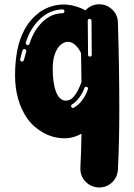

<svg xmlns="http://www.w3.org/2000/svg" viewBox="-20 -633 614 879"><path d="M434.2 225.2H428.7Q394.1 222.3 371 198Q348 173.8 348 139.6V133.2Q352 64.9 353 -20.8Q336.6 -11.4 316.8 -5.7Q297 0 274.8 0Q224.8 0 180 -24.5Q135.1 -49 105.4 -89.6Q49 -171.8 49 -287.1V-290.6Q49 -347 58.7 -400.2Q68.3 -453.5 93.1 -499Q117.8 -544.6 161.9 -577.7Q211.9 -612.4 273.8 -612.4Q280.2 -611.9 285.6 -611.9Q308.9 -609.9 330.2 -603Q351 -596.5 371.3 -585.6Q395 -611.4 430.7 -613.4H433.7Q468.8 -613.4 494.3 -588.9Q519.8 -564.4 519.8 -528.2Q526.2 -328.2 526.2 -130.7Q526.2 19.8 519.8 143.1Q517.8 178.2 493.3 201.7Q468.8 225.2 434.2 225.2ZM106.4 -426.2Q112.4 -426.2 115.3 -433.2Q134.2 -494.1 175.2 -533.2Q216.3 -572.3 266.3 -572.3Q269.8 -572.3 272.5 -575Q275.2 -577.7 275.2 -581.2Q275.2 -584.7 272.5 -587.4Q269.8 -590.1 266.3 -590.1Q207.4 -588.1 162.9 -545.8Q118.3 -503.5 98 -438.1V-435.6Q98 -433.2 99.5 -430.7Q101 -428.2 104 -427.2ZM391.6 -373.8Q395 -373.8 397.5 -376Q400 -378.2 400 -382.2L399 -538.1Q399 -541.6 396.3 -544.3Q393.6 -547 390.1 -547Q386.6 -547 384.2 -544.3Q381.7 -541.6 381.7 -538.1L383.2 -381.7Q383.2 -378.2 385.4 -376Q387.6 -373.8 391.6 -373.8ZM281.2 -172.3Q300.5 -172.3 314.4 -187.1Q328.2 -202 337.6 -221.3Q347 -240.6 352.5 -255.9Q353 -256.4 353 -256.9L351 -389.6Q342.6 -409.4 326 -425.5Q309.4 -441.6 290.6 -441.6Q274.8 -441.6 258.9 -429Q243.1 -416.3 232.4 -389.4Q221.8 -362.4 221.3 -319.8Q221.3 -252.5 236.6 -212.4Q252 -172.3 281.2 -172.3ZM80.7 -351Q83.7 -351 85.9 -353Q88.1 -355 89.6 -358.4Q94.1 -377.2 100 -397L100.5 -399.5Q100.5 -403 97.8 -405.7Q95 -408.4 91.6 -408.4H91.1Q88.6 -408.4 86.4 -406.9Q84.2 -405.4 83.2 -402.5Q81.2 -395 79.2 -388.6Q75.2 -374.8 72.3 -361.9V-359.9Q72.3 -356.9 74.3 -354.5Q76.2 -352 79.2 -351ZM313.4 -138.6Q315.8 -138.6 318.3 -140.1Q342.6 -154 359.4 -178.5Q376.2 -203 382.2 -224.8L383.2 -227.7Q383.2 -231.2 380.4 -233.4Q377.7 -235.6 373.8 -235.6Q371.3 -235.6 369.1 -233.9Q366.8 -232.2 365.8 -229.2Q360.4 -211.4 344.6 -188.9Q328.7 -166.3 309.9 -155Q305.4 -152 305.4 -147L306.4 -143.1Q309.4 -138.6 313.4 -138.6Z"/></svg>

Font: AKL FREE 002
Style: Regular
Weight: 400
Designer: AKL
Foundry: AKL
Version: Version 1.00;August 17, 2024;FontCreator 13.0.0.2675 64-bit